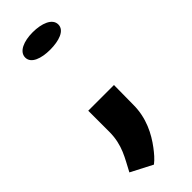

<svg xmlns="http://www.w3.org/2000/svg" viewBox="-225 -539 713 713"><g transform="rotate(-45 131.0 -183.0)"><path d="M18 106 103 150C120 137 133 121 146 104C177 63 206 8 206 -61L207 -164H72V-54C72 17 43 57 18 106ZM46 -469C46 -438 86 -424 132 -424C178 -424 220 -437 220 -469C220 -501 178 -516 132 -516C85 -516 46 -500 46 -469Z"/></g></svg>

Font: Aerodynamic
Style: Bd
Weight: 500
Designer: Google
Version: Version 2.000980; 2014